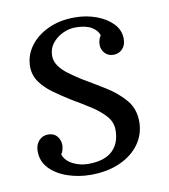

<svg xmlns="http://www.w3.org/2000/svg" viewBox="-65 -567 558 635"><g transform="rotate(-10 214.0 -250.0)"><path d="M190 11Q150 11 113 -1.5Q76 -14 53 -38Q30 -62 30 -96Q30 -118 42.5 -131.5Q55 -145 73 -145Q93 -145 103.5 -132Q114 -119 114 -103Q114 -96 112 -88Q110 -80 105 -72Q113 -50 137 -38Q161 -26 188 -26Q242 -26 269 -51Q296 -76 296 -121Q296 -148 277 -169Q258 -190 229 -208.5Q200 -227 169 -245Q140 -263 113.5 -282Q87 -301 70.5 -324Q54 -347 54 -376Q54 -413 76 -443.5Q98 -474 137 -492.5Q176 -511 227 -511Q265 -511 298.5 -499Q332 -487 353.5 -465Q375 -443 375 -413Q375 -392 363 -379.5Q351 -367 333 -367Q315 -367 304 -379Q293 -391 293 -407Q293 -415 295 -422.5Q297 -430 302 -438Q297 -455 277.5 -466.5Q258 -478 224 -478Q202 -478 181 -468Q160 -458 146 -440.5Q132 -423 132 -399Q132 -380 143.5 -364Q155 -348 174 -334Q193 -320 215 -306Q251 -285 289 -261.5Q327 -238 352.5 -208Q378 -178 378 -135Q378 -93 354.5 -60Q331 -27 288.5 -8Q246 11 190 11Z"/></g></svg>

Font: Lora Italic
Style: Italic
Weight: 400
Italic angle: -3°
Designer: Olga Karpushina, Alexei Vanyashin (Cyrillic)
Foundry: Cyreal
Version: Version 2.210; ttfautohint (v1.8.1.43-b0c9)